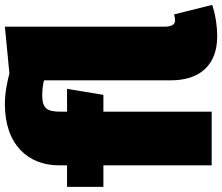

<svg xmlns="http://www.w3.org/2000/svg" viewBox="-82 -784 887 766"><g transform="rotate(-90 361.0 -401.5)"><path d="M686 -150C679 -148 669 -146 662 -146C648 -146 637 -156 637 -189V-825L451 -807C415 -816 373 -825 328 -825C163 -825 84 -729 84 -610V-577H-2V-432H84V0H298V-432H365L389 -577H298V-604C298 -658 312 -676 363 -676C384 -676 402 -674 423 -669V-163C423 -43 488 22 598 22C645 22 693 13 724 2Z"/></g></svg>

Font: Glow Sans SC Normal Heavy
Style: Regular
Weight: 900
Designer: Ryoko NISHIZUKA (kana, bopomofo & ideographs); Paul D. Hunt (Latin, Greek & Cyrillic); Sandoll Communications, Soo-young
Version: Version 0.93